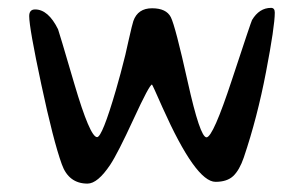

<svg xmlns="http://www.w3.org/2000/svg" viewBox="-20 -483 758 478"><path d="M358.4 -272.5Q352.1 -272.5 312.5 -186.5Q272.9 -100.6 254.4 -72.8Q223.1 -25.9 197.8 -25.9Q150.9 -25.9 133.8 -74.2Q112.8 -132.3 82.8 -272.9Q52.7 -413.6 52.7 -442.9Q52.7 -459.5 67.4 -459.5Q100.1 -459.5 124.5 -410.2Q126 -407.2 165 -274.4Q204.1 -141.6 221.7 -141.6Q234.4 -141.6 268.6 -258.8Q280.3 -298.8 292 -346.2L299.8 -380.9Q309.6 -424.3 312 -430.7Q323.2 -462.4 358.6 -462.4Q394 -462.4 405.3 -440.2Q416.5 -418 447.3 -279.5Q478 -141.1 494.1 -141.1Q510.3 -141.1 557.6 -284.9Q605 -428.7 607.4 -433.1Q625.5 -463.4 654.8 -463.4Q664.1 -463.4 664.1 -451.7Q664.1 -417.5 642.3 -304Q620.6 -190.4 586.9 -90.8Q576.2 -59.6 560.8 -44.9Q545.4 -30.3 516.6 -30.3Q467.3 -30.3 384.8 -214.8Q359.4 -272.5 358.4 -272.5Z"/></svg>

Font: Averia Sans Libre
Style: Regular
Weight: 400
Version: Version 1.002